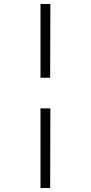

<svg xmlns="http://www.w3.org/2000/svg" viewBox="-20 -823 451 953"><path d="M181 -437V-803H230L229 -437ZM181 110V-285H230L229 110Z"/></svg>

Font: Literata 12pt Light
Style: Regular
Weight: 300
Designer: Latin by Veronika Burian and Jose Scaglione. Greek by Irene Vlachou. Cyrillic by Vera Evstafieva.
Foundry: TypeTogether
Version: Version 3.002